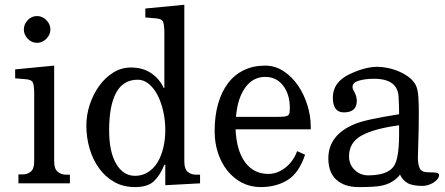

<svg xmlns="http://www.w3.org/2000/svg" viewBox="-20 -762 1848 798"><path d="M189.5 -639.6Q189.5 -618.2 172.9 -601.1Q156.2 -584 133.8 -584Q111.3 -584 95.2 -601.1Q79.1 -618.2 79.1 -639.6Q79.1 -661.1 95.2 -678.2Q111.3 -695.3 133.8 -695.3Q156.2 -695.3 172.9 -678.2Q189.5 -661.1 189.5 -639.6ZM205.1 -91.8Q205.1 -59.6 220.2 -47.9Q235.4 -36.1 252.9 -36.1H270.5V0H56.6V-37.1H75.2Q92.8 -37.1 107.4 -48.3Q122.1 -59.6 122.1 -91.8V-373Q122.1 -401.4 117.7 -416Q113.3 -430.7 88.9 -432.6L43 -436.5V-473.6L205.1 -489.3Z M746.1 -91.8Q746.1 -58.6 760.7 -47.4Q775.4 -36.1 793 -36.1H811.5V0L667 7.8V-77.1H663.1Q645.5 -33.2 619.6 -8.8Q593.8 15.6 541 15.6Q492.2 15.6 454.6 -5.9Q417 -27.3 391.1 -63.5Q365.2 -99.6 352.1 -145.5Q338.9 -191.4 338.9 -240.2Q338.9 -284.2 353 -327.1Q367.2 -370.1 392.1 -404.8Q417 -439.5 450.7 -460.4Q484.4 -481.4 524.4 -481.4Q574.2 -481.4 608.9 -457.5Q643.6 -433.6 660.2 -396.5H663.1V-626Q663.1 -654.3 658.7 -668.9Q654.3 -683.6 629.9 -685.5L584 -689.5V-726.6L746.1 -742.2ZM552.7 -430.7Q492.2 -430.7 462.9 -377Q433.6 -323.2 433.6 -220.7Q433.6 -130.9 462.9 -81.1Q492.2 -31.2 541 -31.2Q571.3 -31.2 595.2 -46.4Q619.1 -61.5 634.8 -87.4Q650.4 -113.3 658.7 -147.9Q667 -182.6 667 -220.7Q667 -262.7 658.2 -300.8Q649.4 -338.9 634.3 -367.7Q619.1 -396.5 598.1 -413.6Q577.1 -430.7 552.7 -430.7Z M1248 -119.1Q1222.7 -43 1175.3 -13.7Q1127.9 15.6 1063.5 15.6Q1021.5 15.6 986.3 -2.4Q951.2 -20.5 925.8 -51.8Q900.4 -83 886.2 -125.5Q872.1 -168 872.1 -216.8Q872.1 -279.3 886.2 -329.6Q900.4 -379.9 927.2 -415.5Q954.1 -451.2 993.2 -470.2Q1032.2 -489.3 1082 -489.3Q1124 -489.3 1159.2 -465.8Q1194.3 -442.4 1219.2 -405.8Q1244.1 -369.1 1257.8 -324.2Q1271.5 -279.3 1271.5 -237.3V-224.6H959Q962.9 -136.7 998.5 -87.9Q1034.2 -39.1 1095.7 -39.1Q1113.3 -39.1 1130.9 -45.4Q1148.4 -51.8 1164.6 -64Q1180.7 -76.2 1193.8 -93.8Q1207 -111.3 1214.8 -133.8ZM1184.6 -313.5Q1184.6 -370.1 1156.7 -406.2Q1128.9 -442.4 1082 -442.4Q1031.2 -442.4 999 -397.5Q966.8 -352.5 960.9 -276.4H1136.7Q1154.3 -276.4 1164.1 -277.8Q1173.8 -279.3 1178.2 -283.2Q1182.6 -287.1 1183.6 -294.4Q1184.6 -301.8 1184.6 -313.5Z M1642.6 -36.1Q1614.3 0 1565.4 9.8Q1539.1 15.6 1470.7 15.6Q1412.1 15.6 1378.4 -14.6Q1344.7 -44.9 1344.7 -103.5Q1344.7 -202.1 1456.1 -247.1Q1479.5 -256.8 1524.9 -266.6Q1570.3 -276.4 1638.7 -287.1V-300.8Q1638.7 -310.5 1638.2 -324.2Q1637.7 -337.9 1636.7 -357.4Q1633.8 -434.6 1535.2 -434.6Q1498 -434.6 1471.7 -426.8Q1445.3 -418.9 1445.3 -401.4Q1445.3 -391.6 1450.2 -384.8Q1462.9 -363.3 1462.9 -342.8Q1462.9 -294.9 1409.2 -294.9Q1363.3 -294.9 1363.3 -356.4Q1363.3 -419.9 1431.6 -453.1Q1497.1 -484.4 1548.8 -484.4Q1567.4 -484.4 1591.8 -479.5Q1616.2 -474.6 1639.6 -464.4Q1663.1 -454.1 1681.6 -439.5Q1700.2 -424.8 1709 -406.2Q1716.8 -388.7 1718.8 -359.4Q1720.7 -330.1 1720.7 -295.9Q1720.7 -228.5 1718.8 -176.3Q1716.8 -124 1716.8 -107.4Q1716.8 -77.1 1725.1 -61.5Q1733.4 -45.9 1758.8 -45.9Q1791 -45.9 1797.9 -43Q1804.7 -40 1804.7 -34.2Q1804.7 -25.4 1798.3 -17.6Q1792 -9.8 1782.2 -3.4Q1772.5 2.9 1760.3 6.8Q1748 10.7 1737.3 10.7Q1693.4 10.7 1673.3 -1.5Q1653.3 -13.7 1642.6 -36.1ZM1638.7 -241.2Q1535.2 -227.5 1482.9 -198.7Q1430.7 -169.9 1430.7 -112.3Q1430.7 -78.1 1454.1 -55.7Q1477.5 -33.2 1509.8 -33.2Q1589.8 -33.2 1616.2 -70.3Q1638.7 -101.6 1638.7 -203.1Z"/></svg>

Font: Uchen
Style: Regular
Weight: 400
Designer: Christopher J. Fynn
Foundry: Christopher J. Fynn for DDC
Version: Version 1.000 preliminary